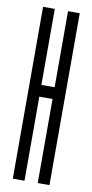

<svg xmlns="http://www.w3.org/2000/svg" viewBox="-84 -750 378 786"><g transform="rotate(10 105.5 -357.0)"><path d="M77.9 -349.4V0H29.2V-714.3H77.9V-398.2H132.9V-714.3H181.6Q181.6 -714.3 181.6 0H132.9V-349.4Q132.9 -349.4 77.9 -349.4Z"/></g></svg>

Font: Marapfhont
Style: Book
Weight: 400
Version: Version 0.15